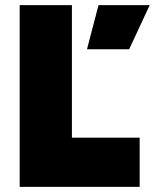

<svg xmlns="http://www.w3.org/2000/svg" viewBox="-20 -727 602 747"><path d="M56.6 -707H259.8V-191.4H523.4V0H56.6ZM318.4 -535.2 363.3 -707H562.5L482.4 -535.2Z"/></svg>

Font: Wanted Sans ExtraBlack
Style: Regular
Weight: 900
Designer: Original Design by Kil Hyung-jin and Kang Hanbin, Wanted Lab, Inc; Hangeul from Source Han Sans by Jang Soo-young and Ka
Foundry: Wanted Lab, Inc.
Version: Version 1.001